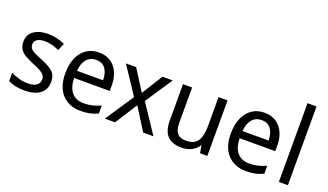

<svg xmlns="http://www.w3.org/2000/svg" viewBox="-72 -1246 2970 1741"><g transform="rotate(20 1413.0 -375.0)"><path d="M208 10Q109 10 49 -24V-104Q84 -86 126.5 -73.5Q169 -61 210 -61Q269 -61 297.5 -82Q326 -103 326 -140Q326 -171 300.5 -193Q275 -215 202 -244Q147 -267 115 -286.5Q83 -306 65.5 -334Q48 -362 48 -404Q48 -471 99.5 -508.5Q151 -546 238 -546Q321 -546 400 -510L371 -440Q294 -474 233 -474Q184 -474 158 -456.5Q132 -439 132 -409Q132 -386 143.5 -370.5Q155 -355 181.5 -341Q208 -327 259 -307Q339 -275 374.5 -241.5Q410 -208 410 -148Q410 -71 356.5 -30.5Q303 10 208 10Z M937 -304V-251H593Q595 -160 636 -112.5Q677 -65 751 -65Q797 -65 834.5 -74Q872 -83 914 -102V-25Q874 -6 836 2Q798 10 747 10Q636 10 569.5 -61.5Q503 -133 503 -264Q503 -351 531 -414.5Q559 -478 609.5 -512Q660 -546 727 -546Q824 -546 880.5 -480Q937 -414 937 -304ZM595 -321H847Q846 -392 816 -433Q786 -474 727 -474Q669 -474 635 -434Q601 -394 595 -321Z M989 -536H1088L1216 -334L1342 -536H1441L1267 -274L1450 0H1351L1216 -214L1079 0H981L1163 -274Z M1970 0H1900L1887 -71H1883Q1859 -31 1816.5 -10.5Q1774 10 1723 10Q1632 10 1586 -37.5Q1540 -85 1540 -185V-536H1628V-191Q1628 -126 1655 -94.5Q1682 -63 1738 -63Q1817 -63 1850 -111Q1883 -159 1883 -257V-536H1970Z M2534 -304V-251H2190Q2192 -160 2233 -112.5Q2274 -65 2348 -65Q2394 -65 2431.5 -74Q2469 -83 2511 -102V-25Q2471 -6 2433 2Q2395 10 2344 10Q2233 10 2166.5 -61.5Q2100 -133 2100 -264Q2100 -351 2128 -414.5Q2156 -478 2206.5 -512Q2257 -546 2324 -546Q2421 -546 2477.5 -480Q2534 -414 2534 -304ZM2192 -321H2444Q2443 -392 2413 -433Q2383 -474 2324 -474Q2266 -474 2232 -434Q2198 -394 2192 -321Z M2660 0V-760H2747V0Z"/></g></svg>

Font: Noto Sans Display
Style: Regular
Weight: 400
Designer: Monotype Design team
Foundry: Monotype Imaging Inc.
Version: Version 1.000